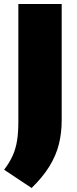

<svg xmlns="http://www.w3.org/2000/svg" viewBox="-36 -760 382 957"><path d="M121.5 177 -15.5 86Q12 50 27.5 15Q43 -20 49.2 -60.2Q55.5 -100.5 55.5 -152V-740H271.5V-160Q271.5 -97.5 257.5 -41.2Q243.5 15 210.5 68.8Q177.5 122.5 121.5 177Z"/></svg>

Font: Encode Sans SC Black
Style: Regular
Weight: 900
Version: Version 3.002